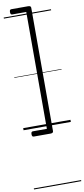

<svg xmlns="http://www.w3.org/2000/svg" viewBox="-168 -1189 787 1804"><g transform="rotate(-10 225.5 -287.5)"><path d="M67 50Q67 36 71.5 30.5Q76 25 84 25H218V-1090H84Q76 -1090 71.5 -1095.5Q67 -1101 67 -1115Q67 -1129 71.5 -1134.5Q76 -1140 84 -1140H244Q271 -1140 271 -1121V56Q271 75 244 75H84Q76 75 71.5 69.5Q67 64 67 50ZM0 555H451V565H0ZM0 -20H451V0H0ZM0 -505H451V-500H0ZM0 -1075H451V-1065H0Z"/></g></svg>

Font: Playwrite AR Guides
Style: Regular
Weight: 400
Designer: Veronika Burian, José Scaglione
Foundry: TypeTogether
Version: Version 1.003